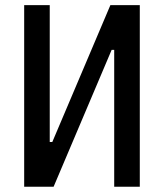

<svg xmlns="http://www.w3.org/2000/svg" viewBox="-20 -713 626 733"><path d="M72.3 0V-693.4H169.9V-170.9H179.7L401.4 -693.4H513.7V0H416V-522.5H406.2L184.6 0Z"/></svg>

Font: CaskaydiaMono NF
Style: Regular
Weight: 400
Designer: Aaron Bell
Foundry: Saja Typeworks
Version: Version 2111.001; ttfautohint (v1.8.4);Nerd Fonts 3.1.1